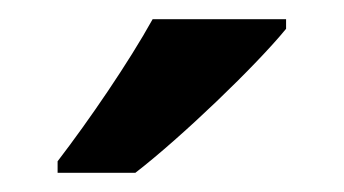

<svg xmlns="http://www.w3.org/2000/svg" viewBox="-20 -786 358 200"><path d="M278 -756V-766H139C114 -721 73 -661 40 -618V-606H121C169 -643 247 -718 278 -756Z"/></svg>

Font: Noto Sans Arabic SemCond SemBd
Style: Regular
Weight: 600
Width: 4
Designer: Monotype Design Team, Nadine Chahine, Nizar Qandah and Khaled Hosny
Foundry: Monotype Imaging Inc.
Version: Version 2.012